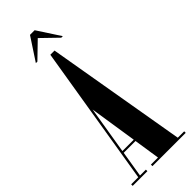

<svg xmlns="http://www.w3.org/2000/svg" viewBox="-277 -861 891 891"><g transform="rotate(-45 168.0 -416.0)"><path d="M-6.5 0V-10H40L153.5 -700.5H181L299.5 -10H341.5V0H123V-10H169.5L150 -138H72.5L51.5 -10H90V0ZM74 -148H148.5L112.5 -382ZM78.5 -720.5 152 -832.5H182.5L255.5 -720.5H245.5L167 -796.5L88.5 -720.5Z"/></g></svg>

Font: Imbue 100pt
Style: Bold
Weight: 700
Designer: Tyler Finck
Foundry: Etcetera Type Company
Version: Version 1.102; ttfautohint (v1.8.3)